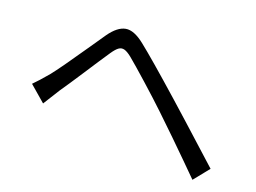

<svg xmlns="http://www.w3.org/2000/svg" viewBox="-83 -777 1166 873"><g transform="rotate(15 500.0 -340.5)"><path d="M133 -346.2Q169 -383.8 265.2 -501.2L330.8 -580.8Q371.8 -629.2 410.4 -632.7Q449 -636.2 498 -589.6Q559.4 -531.6 702.6 -380.2Q751.4 -329 947.4 -117.6L880.6 -48L818 -122.2Q748 -205.2 656 -309.6Q613.2 -358 553.9 -421.1Q494.6 -484.2 462.8 -515.4Q443 -534.4 428.9 -539.6Q414.8 -544.8 401.7 -537.3Q388.6 -529.8 370.8 -508Q331 -459 278.6 -391.6Q223.2 -321 192.4 -284Q179.2 -265.8 134.8 -207.6L63.2 -281Q89.8 -303 133 -346.2Z"/></g></svg>

Font: 寒蝉端黑体 Light
Style: Regular
Weight: 300
Designer: ChillDuanSans {Warren2060}; 
Source Han Sans {Ryoko NISHIZUKA 西塚涼子 (kana, bopomofo & ideographs); Paul D. Hunt (Latin, G
Foundry: ChillType&Adobe
Version: Version 1.300;Glyphs 3.3 (3306)